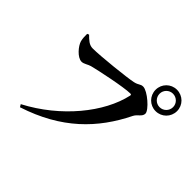

<svg xmlns="http://www.w3.org/2000/svg" viewBox="-200 -1097 1400 1400"><g transform="rotate(45 500.0 -397.0)"><path d="M775 -737C775 -675 824 -626 885 -626C947 -626 996 -675 996 -737C996 -798 947 -847 885 -847C824 -847 775 -798 775 -737ZM816 -737C816 -775 847 -806 885 -806C924 -806 955 -775 955 -737C955 -698 924 -667 885 -667C847 -667 816 -698 816 -737ZM238 -625C201 -625 176 -650 148 -678L134 -672C134 -645 134 -627 140 -602C150 -565 204 -499 249 -499C272 -499 297 -519 320 -525C377 -540 598 -587 665 -587C672 -587 676 -584 674 -575C626 -356 427 -110 154 33L166 53C490 -52 673 -241 793 -485C809 -517 846 -528 846 -561C846 -597 741 -689 695 -689C667 -689 665 -673 624 -664C570 -652 318 -625 238 -625Z"/></g></svg>

Font: Noto Serif SC
Style: Bold
Weight: 700
Designer: Ryoko NISHIZUKA 西塚涼子 (kana & ideographs); Frank Grießhammer (Latin, Greek & Cyrillic); Wenlong ZHANG 张文龙 (bopomofo); San
Foundry: Adobe
Version: Version 2.001;hotconv 1.1.0;makeotfexe 2.6.0